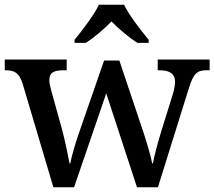

<svg xmlns="http://www.w3.org/2000/svg" viewBox="-20 -786 900 806"><path d="M293 -619V-606H340C375 -628 418 -665 448 -696C478 -665 522 -628 557 -606H604V-619C573 -657 522 -721 501 -766H395C374 -721 324 -657 293 -619ZM74 -438 204 0H291L426 -394L555 0H643L772 -413C792 -479 808 -491 847 -491H860V-536H642V-491H649C693 -491 715 -476 715 -442C715 -431 711 -409 706 -392L657 -235C639 -175 628 -133 622 -100H619C613 -131 596 -189 580 -237L481 -532H417L314 -235C297 -186 281 -133 275 -100H272C266 -133 252 -200 239 -248L195 -406C191 -421 187 -438 187 -449C187 -482 207 -491 247 -491H260V-536H0V-491H3C42 -491 59 -480 74 -438Z"/></svg>

Font: Noto Serif Tamil Medium
Style: Italic
Weight: 500
Italic angle: -12°
Designer: Indian Type Foundry, Tom Grace, and the Monotype Design Team
Foundry: Monotype Imaging Inc.
Version: Version 2.003